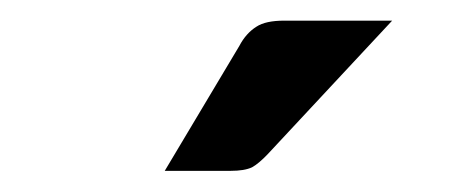

<svg xmlns="http://www.w3.org/2000/svg" viewBox="-20 -748 440 186"><path d="M255.4 -728H359.9L239.3 -598.6Q230.5 -589.4 224.1 -585.9Q216.8 -582.5 203.6 -582.5H139.6L211.9 -703.6Q218.3 -715.8 228.5 -722.2Q237.3 -728 255.4 -728Z"/></svg>

Font: Lato-SemiBold
Style: Regular
Weight: 500
Designer: Lukasz Dziedzic with Adam Twardoch and Botio Nikoltchev
Foundry: tyPoland Lukasz Dziedzic
Version: ""